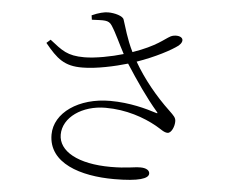

<svg xmlns="http://www.w3.org/2000/svg" viewBox="-54 -827 1109 923"><g transform="rotate(5 500.0 -365.0)"><path d="M478 -340C327 -340 211 -260 211 -154C211 -16 367 33 529 33C649 33 695 16 695 -8C695 -24 678 -34 651 -34C618 -34 586 -24 508 -24C349 -24 255 -78 255 -158C255 -241 346 -305 459 -305C560 -305 646 -274 707 -240C734 -225 748 -211 766 -211C784 -211 799 -245 798 -271C797 -287 789 -295 765 -318C698 -381 634 -459 588 -539C675 -569 752 -610 783 -634C796 -645 803 -660 795 -670C786 -682 758 -683 740 -674C710 -658 679 -623 564 -583C533 -646 521 -697 508 -735C503 -752 463 -763 431 -763C413 -763 386 -757 353 -742L356 -721C414 -723 436 -728 453 -702C476 -667 497 -618 523 -570C466 -553 388 -538 335 -538C253 -538 227 -561 167 -608L148 -591C206 -520 243 -487 331 -488C397 -488 487 -508 548 -526C599 -447 651 -371 706 -307C712 -300 710 -299 701 -302C654 -317 574 -340 478 -340Z"/></g></svg>

Font: Noto Serif TC Light
Style: Regular
Weight: 300
Designer: Ryoko NISHIZUKA 西塚涼子 (kana & ideographs); Frank Grießhammer (Latin, Greek & Cyrillic); Wenlong ZHANG 张文龙 (bopomofo); San
Foundry: Adobe
Version: Version 2.001;hotconv 1.1.0;makeotfexe 2.6.0